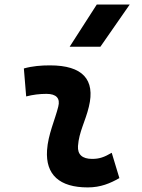

<svg xmlns="http://www.w3.org/2000/svg" viewBox="-20 -815 626 845"><path d="M471.7 -142.6C438 -123 417.5 -115.7 385.3 -115.7C342.3 -115.7 320.8 -134.8 323.2 -172.4C327.6 -234.9 356 -281.2 371.1 -345.2C400.4 -465.3 343.3 -527.3 200.2 -527.3C161.6 -527.3 123 -524.4 85 -513.7L95.2 -390.6C125 -398.4 154.8 -401.9 184.6 -401.9C228 -401.9 246.1 -382.3 236.3 -345.2C222.2 -288.1 191.4 -222.7 187 -153.3C180.2 -46.4 241.2 9.8 366.2 9.8C423.3 9.8 465.3 -8.3 505.4 -31.2ZM286.6 -609.4H421.9L550.8 -794.9H405.8Z"/></svg>

Font: Cascadia Code
Style: Bold Italic
Weight: 700
Italic angle: -10°
Monospace: yes
Designer: Aaron Bell
Foundry: Saja Typeworks
Version: Version 2404.023